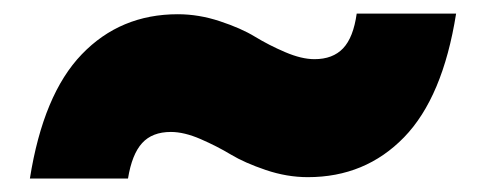

<svg xmlns="http://www.w3.org/2000/svg" viewBox="-20 -456 714 282"><path d="M23.9 -193.8Q43.5 -317.4 100.1 -376.2Q156.7 -435.1 241.2 -435.1Q272 -435.1 303 -424.8Q334 -414.6 354.5 -402.1Q375 -389.6 398.9 -379.4Q422.9 -369.1 441.9 -369.1Q468.8 -369.1 483.9 -385Q499 -400.9 503.9 -436H649.9Q630.4 -313 573.5 -254.4Q516.6 -195.8 432.1 -195.8Q401.4 -195.8 370.4 -206.3Q339.4 -216.8 319.1 -229Q298.8 -241.2 274.7 -251.7Q250.5 -262.2 231 -262.2Q203.6 -262.2 188.7 -245.8Q173.8 -229.5 168 -193.8Z"/></svg>

Font: Poppins ExtraBold
Style: Regular
Weight: 800
Designer: Ninad Kale (Devanagari), Jonny Pinhorn (Latin)
Foundry: Indian Type Foundry
Version: Version 3.200;PS 1.000;hotconv 16.6.54;makeotf.lib2.5.65590